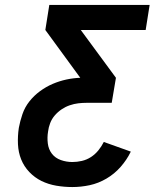

<svg xmlns="http://www.w3.org/2000/svg" viewBox="-20 -755 640 775"><path d="M272 0Q239 0 207 -5.5Q175 -11 147.5 -24.5Q120 -38 98.5 -60.5Q77 -83 65.5 -111.5Q54 -140 52.5 -173Q51 -206 56 -239Q61 -266 70.5 -294Q80 -322 98.5 -345.5Q117 -369 141.5 -387Q166 -405 193 -416.5Q220 -428 248 -434Q276 -440 304 -441L163 -634L179 -735H584L568 -634H306L448 -441L431 -340H331Q313 -340 296 -338Q279 -336 261.5 -330Q244 -324 228.5 -313.5Q213 -303 201 -289Q189 -275 182.5 -258Q176 -241 174 -224Q170 -200 173 -176Q176 -152 189.5 -134.5Q203 -117 225.5 -109Q248 -101 272 -101Q291 -101 310.5 -105.5Q330 -110 347 -121Q364 -132 377 -148Q390 -164 399 -182L508 -143Q492 -110 467 -81.5Q442 -53 409.5 -34Q377 -15 342 -7.5Q307 0 272 0Z"/></svg>

Font: Zed Sans Extended
Style: Bold Italic
Weight: 700
Width: 7
Italic angle: -9°
Designer: Belleve Invis
Foundry: Belleve Invis
Version: Version 1.0.0; ttfautohint (v1.8.4)